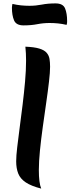

<svg xmlns="http://www.w3.org/2000/svg" viewBox="-20 -1076 414 1127"><path d="M274 -684Q274 -652 267.5 -596Q261 -540 251 -471Q241 -402 231 -330Q221 -258 214.5 -192.5Q208 -127 208 -78Q208 -2 222 31Q163 16 131 -5.5Q99 -27 87 -57.5Q75 -88 75 -129Q75 -160 81 -211.5Q87 -263 95.5 -327Q104 -391 112.5 -460Q121 -529 127 -596Q133 -663 133 -720Q133 -741 132 -762Q131 -783 129 -802Q181 -800 210.5 -791Q240 -782 253.5 -766.5Q267 -751 270.5 -730.5Q274 -710 274 -684ZM118 -927Q75 -927 62.5 -956.5Q50 -986 50 -1031Q50 -1037 51 -1042Q52 -1047 53 -1053Q79 -1047 103.5 -1044.5Q128 -1042 153 -1042Q190 -1042 225.5 -1049Q261 -1056 306 -1056Q350 -1056 362 -1026.5Q374 -997 374 -952Q374 -946 373.5 -941Q373 -936 371 -930Q345 -936 321 -938.5Q297 -941 271 -941Q234 -941 198.5 -934Q163 -927 118 -927Z"/></svg>

Font: Merienda
Style: Bold
Weight: 700
Designer: Eduardo Rodriguez Tunni
Foundry: Eduardo Rodriguez Tunni
Version: Version 2.001